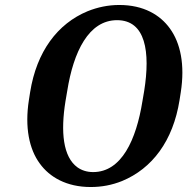

<svg xmlns="http://www.w3.org/2000/svg" viewBox="-20 -741 752 771"><path d="M96 -339C79 -230 97 -142 140 -84C179 -30 247 10 344 10C389 10 430 2 470 -14C591 -64 675 -175 701 -339L706 -371C723 -481 705 -568 662 -627C623 -681 557 -721 459 -721C414 -721 372 -712 332 -696C211 -646 127 -534 101 -371ZM243 -335 250 -376C275 -533 336 -660 450 -660C565 -660 584 -533 559 -376L552 -335C527 -179 468 -50 354 -50C329 -50 308 -57 291 -69C233 -111 223 -211 243 -335Z"/></svg>

Font: Aerodynamic
Style: Obl
Weight: 500
Designer: Google
Version: Version 2.000980; 2014